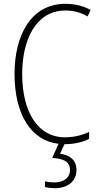

<svg xmlns="http://www.w3.org/2000/svg" viewBox="-20 -744 520 1004"><path d="M380 143C380 97 349 67 294 60L317 10H318C369 10 414 -1 446 -18V-54C416 -40 373 -26 320 -26C178 -26 96 -158 96 -358C96 -533 166 -689 322 -689C359 -689 400 -681 438 -658L454 -692C413 -714 370 -724 322 -724C140 -724 56 -556 56 -358C56 -147 141 -9 286 8L253 82C310 85 346 100 346 144C346 187 312 210 264 210C248 210 230 208 215 204V234C230 238 248 240 266 240C336 240 380 203 380 143Z"/></svg>

Font: Noto Sans Myanmar Condensed ExtraLight
Style: Regular
Weight: 200
Width: 3
Designer: Monotype Design Team
Foundry: Monotype Imaging Inc.
Version: Version 2.107